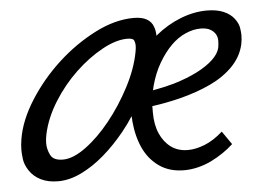

<svg xmlns="http://www.w3.org/2000/svg" viewBox="-40 -501 769 562"><g transform="rotate(-5 344.0 -220.0)"><path d="M480 10Q437 10 407 -11Q377 -32 361 -66.5Q345 -101 341 -146Q341 -153 340 -161Q326 -139 309 -118Q279 -81 246 -52.5Q213 -24 178 -7Q143 10 110 10Q80 10 59 -0.5Q38 -11 26 -29Q14 -47 12 -64Q10 -81 10 -90Q10 -106 13 -123Q22 -177 58.5 -234.5Q95 -292 146 -339Q197 -386 256.5 -416.5Q316 -447 371 -447Q395 -447 409 -439Q423 -431 428 -417Q433 -405 433 -389Q434 -390 435 -391Q469 -419 508.5 -434.5Q548 -450 586 -450Q615 -450 635 -441.5Q655 -433 666 -418.5Q677 -404 679 -390.5Q681 -377 681 -369Q681 -356 678 -342Q670 -307 643.5 -279.5Q617 -252 577 -233Q537 -214 486 -201Q446 -191 403 -185Q403 -180 403 -175Q403 -171 403 -166Q403 -130 414.5 -104Q426 -78 446.5 -63Q467 -48 496 -48Q519 -48 545.5 -58.5Q572 -69 599 -93L626 -54Q612 -41 595 -29.5Q578 -18 559.5 -9Q541 0 520.5 5Q500 10 480 10ZM129 -52Q159 -52 196.5 -79.5Q234 -107 269 -150.5Q304 -194 331.5 -246.5Q359 -299 368 -348Q370 -359 370 -366Q370 -374 367 -381Q364 -388 347 -388Q314 -388 273 -365.5Q232 -343 193.5 -306.5Q155 -270 126 -223.5Q97 -177 87 -130Q84 -116 84 -104Q84 -86 92.5 -69Q101 -52 129 -52ZM412 -244Q410 -237 409 -231Q442 -237 471 -245Q511 -257 540.5 -272Q570 -287 588 -304Q606 -321 610 -338Q612 -348 612 -359Q612 -370 607 -378.5Q602 -387 591.5 -393Q581 -399 563 -399Q542 -399 519 -389Q496 -379 476 -359Q456 -339 439 -310Q422 -281 412 -244Z"/></g></svg>

Font: Isabella Sans
Style: Italic
Weight: 400
Italic angle: -12°
Designer: Christian Thalmann (Catharsis Fonts), Cristiano Sobral
Foundry: The Isabella Sans Project Authors
Version: Version 2.026; ttfautohint (v1.8.4.7-5d5b-dirty)